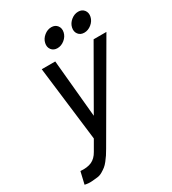

<svg xmlns="http://www.w3.org/2000/svg" viewBox="-221 -834 1048 1170"><g transform="rotate(-30 303.0 -249.0)"><path d="M446.5 -607Q432 -626 438 -653Q444 -680 467.5 -699Q491 -718 518 -718Q545 -718 559.5 -699Q574 -680 568 -653Q562 -626 538.5 -607Q515 -588 488 -588Q461 -588 446.5 -607ZM257.5 -607Q243 -626 249 -653Q255 -680 278.5 -699Q302 -718 329 -718Q356 -718 370.5 -699Q385 -680 379 -653Q373 -626 349.5 -607Q326 -588 299 -588Q272 -588 257.5 -607ZM45 130Q93 134 123.5 120Q154 106 174 70L215 -1L151 -525H246L284 -121L516 -525H606L249 90Q237 111 227 126Q217 141 204 157.5Q191 174 179 183.5Q167 193 150 203Q133 213 115.5 215Q98 217 74.5 219Q51 221 25 215Z"/></g></svg>

Font: Miedinger
Style: Italic
Weight: 400
Italic angle: -13°
Version: Version 001.000